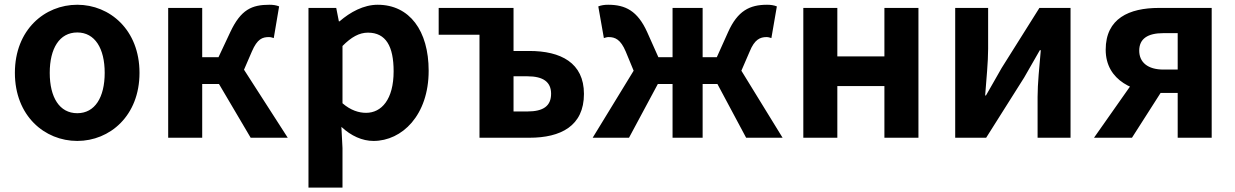

<svg xmlns="http://www.w3.org/2000/svg" viewBox="-20 -594 5324 828"><path d="M313.3 13.8C453.3 13.8 581.6 -94.2 581.6 -279.9C581.6 -465.5 453.3 -573.5 313.3 -573.5C172.5 -573.5 44.2 -465.5 44.2 -279.9C44.2 -94.2 172.5 13.8 313.3 13.8ZM313.3 -105.8C236.4 -105.8 194.5 -174.2 194.5 -279.9C194.5 -385.2 236.4 -454 313.3 -454C389.4 -454 431.5 -385.2 431.5 -279.9C431.5 -174.2 389.4 -105.8 313.3 -105.8Z M705.3 0H852V-231.7H924.4L1061 0H1220.9L1032.3 -293.4L1066.3 -372.1C1089.7 -426.5 1111.7 -434.1 1140 -434.1C1148 -434.1 1153.9 -431.8 1160.6 -429.8L1183.7 -566.4C1171.9 -571.5 1157.2 -573.5 1142 -573.5C1066.4 -573.5 1018.8 -553.1 973.1 -455.6L922.2 -347.2H852V-559.8H705.3Z M1310.3 214.9H1457V44.4L1452.3 -46.8C1494.3 -7.9 1542.3 13.8 1590.7 13.8C1713.6 13.8 1828.6 -96.7 1828.6 -288.9C1828.6 -461.3 1746.4 -573.5 1608.8 -573.5C1548.3 -573.5 1490.7 -542.1 1444.2 -501.9H1441.4L1430 -559.8H1310.3ZM1558.6 -107.4C1528.3 -107.4 1492.5 -117.8 1457 -148.7V-395.7C1495.2 -434.2 1529.2 -453.2 1566.8 -453.2C1644.3 -453.2 1677.5 -394.1 1677.5 -286.6C1677.5 -165.3 1625.4 -107.4 1558.6 -107.4Z M2047.8 0H2263.1C2397.8 0 2498.3 -50.3 2498.3 -189C2498.3 -323.5 2397.8 -374.2 2263.1 -374.2H2194.6V-559.8H1871.8V-444.1H2047.8ZM2194.6 -113.3V-265H2254.4C2323.4 -265 2356.6 -239.9 2356.6 -189.8C2356.6 -137.1 2323.4 -113.3 2254.4 -113.3Z M2535.9 0H2692.6L2816.9 -231.7H2880.4V0H3010.1V-231.7H3073.9L3197.7 0H3354.9L3177.2 -289.1L3213.1 -372.1C3234 -423.7 3257.9 -434.1 3285.9 -434.1C3293.9 -434.1 3299.6 -431.8 3306.6 -429.8L3330.2 -566.4C3317.6 -571.5 3303.7 -573.5 3287.9 -573.5C3213.2 -573.5 3161.1 -547.6 3119.9 -455.6L3071.2 -347.2H3010.1V-559.8H2880.4V-347.2H2819.3L2770.9 -455.6C2729.4 -547.6 2676.6 -573.5 2602.6 -573.5C2586.8 -573.5 2572.9 -571.5 2560.1 -566.4L2584.2 -429.8C2591.2 -431.8 2596.9 -434.1 2604.6 -434.1C2632.9 -434.1 2656.5 -423.7 2678.3 -372.1L2712.6 -289.1Z M3444.3 0H3591V-222.8H3794V0H3940.8V-559.8H3794V-350.9H3591V-559.8H3444.3Z M4099.3 0H4232.8L4396.5 -259.3C4415.4 -291.5 4444.5 -343.6 4464.2 -377.4H4468.4C4462.3 -307.2 4454.6 -233 4454.6 -176.4V0H4596.7V-559.8H4462.4L4299.4 -300.5C4281.3 -267.5 4250.9 -216.2 4232 -182.4H4228.5C4233.7 -251.8 4241.3 -326.7 4241.3 -383.2V-559.8H4099.3Z M5058.8 0H5205.4V-559.8H4977.6C4849.6 -559.8 4748.3 -514.7 4748.3 -379.5C4748.3 -244.3 4874.6 -193.3 4985.4 -193.3H5058.8ZM4997.4 -294C4929.3 -294 4892.9 -325.7 4892.9 -375.6C4892.9 -426.9 4929.3 -451.1 4997.4 -451.1H5058.8V-294ZM4697.9 0H4861.6L5008.5 -229.9L4887.8 -270.2Z"/></svg>

Font: Source Han Sans JP VF
Style: Regular
Weight: 250
Designer: Ryoko NISHIZUKA 西塚涼子 (kana, bopomofo & ideographs); Paul D. Hunt (Latin, Greek & Cyrillic); Sandoll Communications 산돌커뮤니
Foundry: Adobe
Version: Version 2.004;hotconv 1.0.118;makeotfexe 2.5.65603